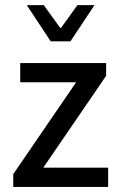

<svg xmlns="http://www.w3.org/2000/svg" viewBox="-20 -736 471 756"><path d="M279.8 -412.1H59.6V-487.8H397.9V-437.5L150.4 -75.7H405.8V0H32.2V-50.3ZM152.3 -715.8 216.8 -626.5H220.7L284.7 -715.8H352.1L257.3 -573.2H179.7L85.4 -715.8Z"/></svg>

Font: Varta SemiBold
Style: Regular
Weight: 600
Designer: Joana Correia, Viktoriya Grabowska, Eben Sorkin
Foundry: Sorkin Type
Version: Version 1.003; ttfautohint (v1.3) -l 8 -r 24 -G 200 -x 12 -H